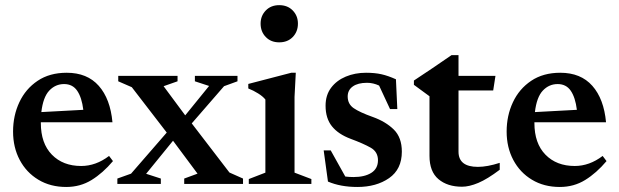

<svg xmlns="http://www.w3.org/2000/svg" viewBox="-20 -732 2462 764"><path d="M245.5 -442.5Q327 -442.5 373 -390.5Q419 -338.5 427.5 -245.5H142.5V-242.5Q142.5 -161.5 186.5 -116.5Q230.5 -71.5 303 -71.5Q361.5 -71.5 414 -111.5L429.5 -91Q389.5 -43.5 344.5 -15.8Q299.5 12 243.5 12Q180.5 12 132.8 -16.8Q85 -45.5 58.5 -95.5Q32 -145.5 32 -208.5Q32 -272 57 -325.2Q82 -378.5 129.8 -410.5Q177.5 -442.5 245.5 -442.5ZM235 -397.5Q200.5 -397.5 176 -371.5Q151.5 -345.5 144.5 -286L311.5 -295Q305.5 -344 287.2 -370.8Q269 -397.5 235 -397.5Z M893 -45.5 947 -21.5V0H713V-21.5L766 -41L668.5 -172L561.5 -40.5L620 -21.5V0H447V-21.5L501.5 -41L643.5 -204.5L504.5 -385L450.5 -408.5V-430H686.5V-408.5L631 -389L717 -273L812 -390L755.5 -408.5V-430H925V-408.5L871.5 -389L743 -241Z M1091 -563.5Q1058 -563.5 1037.5 -584.8Q1017 -606 1017 -638Q1017 -669 1037.5 -690.2Q1058 -711.5 1091 -711.5Q1124.5 -711.5 1145 -690.2Q1165.5 -669 1165.5 -638Q1165.5 -606 1145 -584.8Q1124.5 -563.5 1091 -563.5ZM1157 -442.5 1152 -346.5V-45L1219 -19.5V0H970V-19.5L1036 -45V-336Q1026 -348.5 1007.2 -360.2Q988.5 -372 968 -380V-398L1139 -442.5Z M1436.5 -442.5Q1471.5 -442.5 1498 -436.5Q1524.5 -430.5 1555.5 -416.5L1561 -298H1532L1488.5 -391.5Q1465 -402.5 1440.5 -402.5Q1404 -402.5 1383.8 -388Q1363.5 -373.5 1363.5 -348Q1363.5 -318 1387.5 -301.5Q1411.5 -285 1463.5 -266.5Q1515 -248 1547 -216.5Q1579 -185 1579 -128.5Q1579 -58.5 1528.2 -23.2Q1477.5 12 1402 12Q1335 12 1285 -9.5L1268 -133.5H1296L1354 -29.5Q1362.5 -28.5 1370.5 -28Q1378.5 -27.5 1386.5 -27.5Q1431 -27.5 1457.5 -44.2Q1484 -61 1484 -94.5Q1484 -128 1454.8 -144.5Q1425.5 -161 1375.5 -179.5Q1326 -198 1300.8 -229.5Q1275.5 -261 1275.5 -311.5Q1275.5 -353.5 1297.5 -382.8Q1319.5 -412 1356 -427.2Q1392.5 -442.5 1436.5 -442.5Z M1804.5 -128.5Q1804.5 -68 1881.5 -68Q1919 -68 1968.5 -84V-56.5Q1919.5 -19.5 1883.2 -4.2Q1847 11 1818.5 11Q1760.5 11 1724.8 -19Q1689 -49 1689 -112V-349L1627 -394.5V-411.5Q1660 -433.5 1701.5 -461.2Q1743 -489 1776.5 -512.5H1804.5V-430H1951.5L1942.5 -372H1804.5Z M2209.5 -442.5Q2291 -442.5 2337 -390.5Q2383 -338.5 2391.5 -245.5H2106.5V-242.5Q2106.5 -161.5 2150.5 -116.5Q2194.5 -71.5 2267 -71.5Q2325.5 -71.5 2378 -111.5L2393.5 -91Q2353.5 -43.5 2308.5 -15.8Q2263.5 12 2207.5 12Q2144.5 12 2096.8 -16.8Q2049 -45.5 2022.5 -95.5Q1996 -145.5 1996 -208.5Q1996 -272 2021 -325.2Q2046 -378.5 2093.8 -410.5Q2141.5 -442.5 2209.5 -442.5ZM2199 -397.5Q2164.5 -397.5 2140 -371.5Q2115.5 -345.5 2108.5 -286L2275.5 -295Q2269.5 -344 2251.2 -370.8Q2233 -397.5 2199 -397.5Z"/></svg>

Font: Newsreader Text SemiBold
Style: Regular
Weight: 600
Designer: Hugues Gentile
Foundry: Production Type
Version: Version 1.001